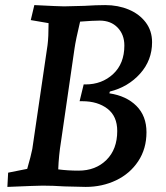

<svg xmlns="http://www.w3.org/2000/svg" viewBox="-20 -730 653 755"><path d="M12 -51 87 -66Q102 -118 107 -144L167 -553Q171 -584 171 -639L101 -651L115 -710Q213 -705 232 -705L312 -707Q359 -710 394 -710Q444 -710 486 -692.5Q528 -675 553 -642Q578 -609 578 -564Q578 -493 531 -440.5Q484 -388 412 -370L410 -363Q477 -353 516.5 -313.5Q556 -274 556 -210Q556 -145 523.5 -96Q491 -47 436.5 -21Q382 5 317 5L233 3Q188 0 148 0Q127 0 9 5ZM289 -59Q356 -59 398.5 -101Q441 -143 441 -215Q441 -273 402.5 -302.5Q364 -332 304 -332H293L309 -398H316Q381 -398 425 -439Q469 -480 469 -551Q469 -594 442.5 -621.5Q416 -649 372 -649Q347 -649 295 -645Q278 -574 273 -539L220 -174Q211 -119 209 -64Q246 -59 289 -59Z"/></svg>

Font: Andada Pro SemiBold
Style: Italic
Weight: 600
Italic angle: -6.99998°
Designer: Carolina Giovagnoli
Foundry: Huerta Tipografica
Version: Version 3.005